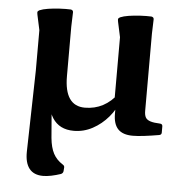

<svg xmlns="http://www.w3.org/2000/svg" viewBox="-52 -556 810 823"><g transform="rotate(5 353.5 -144.5)"><path d="M277 12Q215 12 185.5 -34Q156 -80 152 -183L93 -200V-405L79 -470Q77 -480 78 -483Q79 -486 86 -490Q100 -496 122.5 -499.5Q145 -503 171.5 -504.5Q198 -506 220 -505Q230 -503 230 -494L228 -432V-219Q228 -91 316 -91Q401 -91 456 -165L468 -138Q454 -97 425 -63Q396 -29 358 -8.5Q320 12 277 12ZM447 -77V-131L440 -143V-405L426 -470Q424 -480 425 -483Q426 -486 433 -490Q447 -496 469.5 -499.5Q492 -503 518.5 -504.5Q545 -506 567 -505Q577 -503 577 -494L575 -432V-100Q575 -82 580.5 -72Q586 -62 601 -57Q616 -52 644 -51Q654 -50 654 -40V-13Q654 -4 644 -2Q609 4 580 7.5Q551 11 531 11Q488 11 467.5 -10.5Q447 -32 447 -77ZM243 160Q252 165 250 175L249 188Q248 197 239 201Q218 208 198.5 212Q179 216 163 216Q123 216 103.5 191Q84 166 85 118L93 -230H162L185 51Q189 92 202.5 117.5Q216 143 243 160Z"/></g></svg>

Font: Hahmlet SemiBold
Style: Regular
Weight: 600
Version: Version 1.002